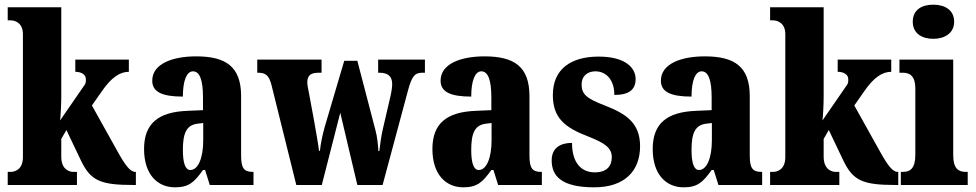

<svg xmlns="http://www.w3.org/2000/svg" viewBox="-20 -791 4175 821"><path d="M13 0H309V-56H293C279 -56 242 -64 242 -121V-197L264 -235L325 -107C367 -18 409 0 550 0H561V-56H558C537 -56 515 -85 484 -141L373 -340L415 -400C456 -460 493 -484 531 -484V-536H302V-484C329 -484 347 -471 347 -454C347 -448 350 -436 337 -421L237 -276C239 -290 242 -344 242 -378V-760H13V-704H26C39 -704 78 -697 78 -645V-119C78 -63 40 -56 26 -56H13Z M728 10C787 10 810 -11 848 -64H857L877 0H1064V-56H1061C1023 -56 1011 -72 1011 -126V-380C1011 -505 947 -550 819 -550C717 -550 631 -518 631 -446C631 -398 673 -378 762 -378C762 -448 779 -486 805 -486C834 -486 848 -449 848 -374V-320L780 -317C657 -312 596 -263 596 -154C596 -42 656 10 728 10ZM794 -64C772 -64 762 -95 762 -150C762 -221 777 -256 824 -262L849 -265V-191C849 -115 827 -64 794 -64Z M1141 -427 1247 0H1356L1435 -309L1508 0H1616L1724 -402C1741 -466 1754 -480 1786 -480H1797V-536H1597V-480H1602C1639 -480 1657 -465 1657 -431C1657 -420 1654 -398 1650 -381L1617 -239C1609 -204 1606 -176 1602 -145H1598C1597 -168 1593 -208 1585 -236L1508 -531H1452L1369 -250C1360 -219 1351 -177 1348 -146H1344C1341 -176 1331 -227 1323 -275L1301 -394C1298 -409 1294 -427 1294 -438C1294 -471 1311 -480 1344 -480H1355V-536H1080V-480H1083C1115 -480 1130 -470 1141 -427Z M1961 10C2020 10 2043 -11 2081 -64H2090L2110 0H2297V-56H2294C2256 -56 2244 -72 2244 -126V-380C2244 -505 2180 -550 2052 -550C1950 -550 1864 -518 1864 -446C1864 -398 1906 -378 1995 -378C1995 -448 2012 -486 2038 -486C2067 -486 2081 -449 2081 -374V-320L2013 -317C1890 -312 1829 -263 1829 -154C1829 -42 1889 10 1961 10ZM2027 -64C2005 -64 1995 -95 1995 -150C1995 -221 2010 -256 2057 -262L2082 -265V-191C2082 -115 2060 -64 2027 -64Z M2521 10C2651 10 2717 -60 2717 -166C2717 -266 2656 -305 2566 -340C2488 -370 2467 -388 2467 -430C2467 -466 2492 -486 2526 -486C2571 -486 2607 -451 2607 -385C2670 -385 2698 -408 2698 -453C2698 -501 2654 -549 2540 -549C2422 -549 2344 -496 2344 -385C2344 -287 2394 -246 2496 -207C2564 -180 2596 -160 2596 -119C2596 -83 2577 -54 2523 -54C2467 -54 2426 -93 2426 -180C2378 -180 2339 -160 2339 -105C2339 -39 2380 10 2521 10Z M2903 10C2962 10 2985 -11 3023 -64H3032L3052 0H3239V-56H3236C3198 -56 3186 -72 3186 -126V-380C3186 -505 3122 -550 2994 -550C2892 -550 2806 -518 2806 -446C2806 -398 2848 -378 2937 -378C2937 -448 2954 -486 2980 -486C3009 -486 3023 -449 3023 -374V-320L2955 -317C2832 -312 2771 -263 2771 -154C2771 -42 2831 10 2903 10ZM2969 -64C2947 -64 2937 -95 2937 -150C2937 -221 2952 -256 2999 -262L3024 -265V-191C3024 -115 3002 -64 2969 -64Z M3273 0H3569V-56H3553C3539 -56 3502 -64 3502 -121V-197L3524 -235L3585 -107C3627 -18 3669 0 3810 0H3821V-56H3818C3797 -56 3775 -85 3744 -141L3633 -340L3675 -400C3716 -460 3753 -484 3791 -484V-536H3562V-484C3589 -484 3607 -471 3607 -454C3607 -448 3610 -436 3597 -421L3497 -276C3499 -290 3502 -344 3502 -378V-760H3273V-704H3286C3299 -704 3338 -697 3338 -645V-119C3338 -63 3300 -56 3286 -56H3273Z M3971 -625C4019 -625 4060 -649 4060 -698C4060 -749 4019 -771 3971 -771C3921 -771 3883 -749 3883 -698C3883 -649 3921 -625 3971 -625ZM3832 0H4118V-56H4109C4078 -56 4056 -71 4056 -127V-536H3826V-480H3841C3871 -480 3894 -465 3894 -413V-129C3894 -72 3873 -56 3841 -56H3832Z"/></svg>

Font: Noto Serif Georgian ExtraCondensed Black
Style: Regular
Weight: 900
Width: 2
Designer: Monotype Design Team, Akaki Razmadze
Foundry: Google LLC
Version: Version 2.003